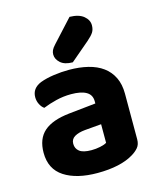

<svg xmlns="http://www.w3.org/2000/svg" viewBox="-113 -821 761 918"><g transform="rotate(-15 267.5 -362.0)"><path d="M256 -97Q278 -97 299.5 -101.5Q321 -106 332 -113V-205L250 -198Q218 -195 198.5 -183.5Q179 -172 179 -149Q179 -125 197 -111Q215 -97 256 -97ZM250 -496Q302 -496 344.5 -485.5Q387 -475 417 -453Q447 -431 463.5 -397Q480 -363 480 -317V-91Q480 -65 466.5 -49.5Q453 -34 434 -23Q403 -4 358 6Q313 16 256 16Q153 16 92 -23.5Q31 -63 31 -144Q31 -213 72 -249Q113 -285 198 -294L331 -308V-319Q331 -351 305 -366Q279 -381 230 -381Q192 -381 155.5 -372Q119 -363 90 -351Q78 -359 69.5 -375.5Q61 -392 61 -411Q61 -455 107 -474Q136 -485 174.5 -490.5Q213 -496 250 -496ZM319 -740Q365 -739 388.5 -719.5Q412 -700 412 -674Q412 -653 403 -639Q394 -625 372 -606L278 -526Q238 -526 217.5 -544.5Q197 -563 197 -586Q197 -597 201.5 -607Q206 -617 219 -631Z"/></g></svg>

Font: Baloo Bhaina 2
Style: Bold
Weight: 700
Designer: Yesha Goshar, Manish Minz, Shuchita Grover and Ek Type
Foundry: Ek Type
Version: Version 1.640;hotconv 1.0.111;makeotfexe 2.5.65597; ttfautoh